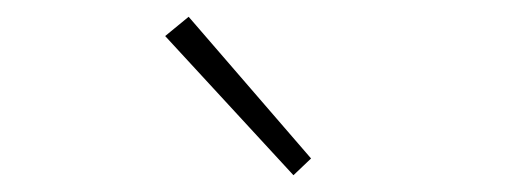

<svg xmlns="http://www.w3.org/2000/svg" viewBox="-20 -840 626 229"><path d="M330 -631 351 -651 205 -820 177 -797Z"/></svg>

Font: Harano Aji Gothic KR ExtraLight
Style: Regular
Weight: 250
Foundry: Masamichi Hosoda
Version: HaranoAjiGothicKR-ExtraLight version 20220220;ttx 4.29.1